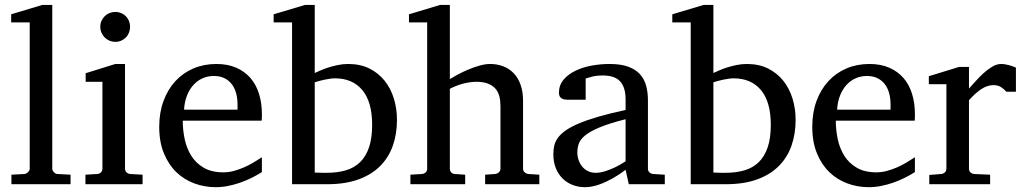

<svg xmlns="http://www.w3.org/2000/svg" viewBox="-20 -757 4205 789"><path d="M26.9 0V-39.1L80.1 -42Q86.9 -42 94.5 -49.1Q102.1 -56.2 102.1 -63V-665H25.9V-698.2L153.8 -736.8H194.8V-63Q194.8 -56.2 201.9 -49.1Q209 -42 215.8 -42L270 -39.1V0Z M331.1 0V-39.1L379.9 -42Q389.2 -43 395 -48.8Q400.9 -54.7 400.9 -64V-420.9H332V-456.1L454.1 -494.1H493.7V-64Q493.7 -54.7 499.8 -48.8Q505.9 -43 514.6 -42L565.9 -39.1V0ZM514.6 -647Q514.6 -634.3 510 -622.8Q505.4 -611.3 497.1 -603Q488.8 -594.7 477.8 -589.8Q466.8 -585 454.1 -585Q441.4 -585 429.9 -589.8Q418.5 -594.7 410.2 -603Q401.9 -611.3 397 -622.8Q392.1 -634.3 392.1 -647Q392.1 -659.7 397 -670.9Q401.9 -682.1 410.2 -690.4Q418.5 -698.7 429.9 -703.4Q441.4 -708 454.1 -708Q466.8 -708 477.8 -703.4Q488.8 -698.7 497.1 -690.4Q505.4 -682.1 510 -670.9Q514.6 -659.7 514.6 -647Z M1056.2 -49.8Q1035.2 -36.6 1012.5 -25.4Q989.7 -14.2 965.6 -5.9Q941.4 2.4 916.5 7.3Q891.6 12.2 866.2 12.2Q820.8 12.2 778.8 -3.2Q736.8 -18.6 704.8 -49.3Q672.9 -80.1 653.6 -126.7Q634.3 -173.3 634.3 -235.8Q634.3 -294.4 651.9 -342Q669.4 -389.6 700.7 -423.6Q731.9 -457.5 774.9 -475.8Q817.9 -494.1 869.1 -494.1Q915.5 -494.1 950.7 -478.8Q985.8 -463.4 1009.3 -436.3Q1032.7 -409.2 1044.4 -371.3Q1056.2 -333.5 1056.2 -289.1V-275.9Q1056.2 -268.1 1055.2 -261.2H731Q731 -223.1 739 -185.1Q747.1 -147 766.1 -116.7Q785.2 -86.4 817.4 -67.6Q849.6 -48.8 897.9 -48.8Q919.4 -48.8 940.4 -54.4Q961.4 -60.1 981.7 -68.8Q1002 -77.6 1020.5 -88.6Q1039.1 -99.6 1056.2 -110.8ZM956.1 -328.1Q956.1 -353 950.2 -374.3Q944.3 -395.5 932.4 -411.1Q920.4 -426.8 902.1 -435.8Q883.8 -444.8 858.9 -444.8Q834 -444.8 812.5 -435.3Q791 -425.8 774.7 -407.7Q758.3 -389.6 748.3 -364Q738.3 -338.4 736.3 -306.2H956.1Z M1611.3 -264.2Q1611.3 -207.5 1594.7 -159.4Q1578.1 -111.3 1543.2 -75.7Q1508.3 -40 1453.9 -20Q1399.4 0 1324.2 0H1180.2V-665H1104.5V-698.2L1233.4 -736.8H1273.4V-457Q1282.2 -460.9 1296.4 -467.3Q1310.5 -473.6 1328.9 -479.5Q1347.2 -485.4 1368.2 -489.7Q1389.2 -494.1 1411.1 -494.1Q1460.4 -494.1 1497.8 -475.6Q1535.2 -457 1560.5 -425.3Q1585.9 -393.6 1598.6 -351.8Q1611.3 -310.1 1611.3 -264.2ZM1509.3 -244.1Q1509.3 -338.4 1469 -386.7Q1428.7 -435.1 1356.4 -435.1Q1348.1 -435.1 1336.9 -433.6Q1325.7 -432.1 1314.2 -429.7Q1302.7 -427.2 1291.7 -424.3Q1280.8 -421.4 1273.4 -418.9V-47.9Q1281.7 -47.4 1290.5 -47.4Q1297.9 -46.9 1306.2 -46.9H1322.3Q1366.7 -46.9 1401.4 -57.1Q1436 -67.4 1460 -90.8Q1483.9 -114.3 1496.6 -151.9Q1509.3 -189.5 1509.3 -244.1Z M1973.6 0V-39.1L2014.6 -42Q2023.4 -43 2030 -48.8Q2036.6 -54.7 2036.6 -64V-321.8Q2036.6 -343.3 2032 -361.3Q2027.3 -379.4 2015.9 -392.6Q2004.4 -405.8 1985.4 -413.3Q1966.3 -420.9 1937.5 -420.9Q1924.3 -420.9 1909.7 -418.7Q1895 -416.5 1880.6 -412.6Q1866.2 -408.7 1852.8 -403.3Q1839.4 -397.9 1828.6 -392.1V-64Q1828.6 -54.7 1834 -48.8Q1839.4 -43 1848.6 -42L1891.6 -39.1V0H1666.5V-39.1L1714.4 -42Q1723.6 -43 1729.5 -48.8Q1735.4 -54.7 1735.4 -64V-665H1660.6V-698.2L1788.6 -736.8H1828.6V-432.1Q1842.3 -440.4 1862.3 -451.2Q1882.3 -461.9 1905 -471.4Q1927.7 -481 1950.9 -487.5Q1974.1 -494.1 1993.7 -494.1Q2022.5 -494.1 2047.1 -484.9Q2071.8 -475.6 2090.1 -457Q2108.4 -438.5 2118.9 -409.9Q2129.4 -381.3 2129.4 -342.8V-64Q2129.4 -54.7 2136 -48.8Q2142.6 -43 2151.4 -42L2196.3 -39.1V0Z M2550.8 -267.1Q2483.4 -250 2443.8 -233.4Q2404.3 -216.8 2384 -200Q2363.8 -183.1 2358.2 -165.8Q2352.5 -148.4 2352.5 -129.9Q2352.5 -114.3 2357.7 -99.4Q2362.8 -84.5 2372.3 -72.8Q2381.8 -61 2395.8 -54Q2409.7 -46.9 2427.7 -46.9Q2447.8 -46.9 2469.5 -54.2Q2491.2 -61.5 2509.3 -70.3Q2530.3 -80.6 2550.8 -94.2ZM2564 0 2550.8 -59.1Q2524.4 -39.1 2496.6 -23.4Q2484.4 -16.6 2470.7 -10.3Q2457 -3.9 2442.6 1.2Q2428.2 6.3 2413.3 9.3Q2398.4 12.2 2383.8 12.2Q2356.4 12.2 2332.8 2.9Q2309.1 -6.3 2291.5 -23.9Q2273.9 -41.5 2263.9 -66.4Q2253.9 -91.3 2253.9 -123Q2253.9 -141.6 2257.6 -158.2Q2261.2 -174.8 2272.5 -190.4Q2283.7 -206.1 2304 -220.5Q2324.2 -234.9 2357.2 -249Q2390.1 -263.2 2437.7 -277.1Q2485.4 -291 2550.8 -305.2V-348.1Q2550.8 -398.4 2528.3 -422.6Q2505.9 -446.8 2457.5 -446.8Q2431.2 -446.8 2412.6 -441.9Q2394 -437 2386.7 -434.1V-347.2H2314Q2307.1 -347.2 2300.5 -348.1Q2293.9 -349.1 2288.6 -352.3Q2283.2 -355.5 2280 -361.1Q2276.9 -366.7 2276.9 -376Q2276.9 -406.7 2295.4 -429Q2314 -451.2 2343.8 -465.8Q2373.5 -480.5 2410.6 -487.3Q2447.8 -494.1 2484.9 -494.1Q2531.2 -494.1 2561.8 -482.9Q2592.3 -471.7 2610.1 -451.7Q2627.9 -431.6 2635.3 -404.3Q2642.6 -377 2642.6 -344.2V-64Q2642.6 -54.7 2648.7 -48.8Q2654.8 -43 2663.6 -42L2711.9 -39.1V0Z M3249.5 -264.2Q3249.5 -207.5 3232.9 -159.4Q3216.3 -111.3 3181.4 -75.7Q3146.5 -40 3092 -20Q3037.6 0 2962.4 0H2818.4V-665H2742.7V-698.2L2871.6 -736.8H2911.6V-457Q2920.4 -460.9 2934.6 -467.3Q2948.7 -473.6 2967 -479.5Q2985.4 -485.4 3006.3 -489.7Q3027.3 -494.1 3049.3 -494.1Q3098.6 -494.1 3136 -475.6Q3173.3 -457 3198.7 -425.3Q3224.1 -393.6 3236.8 -351.8Q3249.5 -310.1 3249.5 -264.2ZM3147.5 -244.1Q3147.5 -338.4 3107.2 -386.7Q3066.9 -435.1 2994.6 -435.1Q2986.3 -435.1 2975.1 -433.6Q2963.9 -432.1 2952.4 -429.7Q2940.9 -427.2 2929.9 -424.3Q2918.9 -421.4 2911.6 -418.9V-47.9Q2919.9 -47.4 2928.7 -47.4Q2936 -46.9 2944.3 -46.9H2960.4Q3004.9 -46.9 3039.6 -57.1Q3074.2 -67.4 3098.1 -90.8Q3122.1 -114.3 3134.8 -151.9Q3147.5 -189.5 3147.5 -244.1Z M3739.7 -49.8Q3718.8 -36.6 3696 -25.4Q3673.3 -14.2 3649.2 -5.9Q3625 2.4 3600.1 7.3Q3575.2 12.2 3549.8 12.2Q3504.4 12.2 3462.4 -3.2Q3420.4 -18.6 3388.4 -49.3Q3356.4 -80.1 3337.2 -126.7Q3317.9 -173.3 3317.9 -235.8Q3317.9 -294.4 3335.4 -342Q3353 -389.6 3384.3 -423.6Q3415.5 -457.5 3458.5 -475.8Q3501.5 -494.1 3552.7 -494.1Q3599.1 -494.1 3634.3 -478.8Q3669.4 -463.4 3692.9 -436.3Q3716.3 -409.2 3728 -371.3Q3739.7 -333.5 3739.7 -289.1V-275.9Q3739.7 -268.1 3738.8 -261.2H3414.6Q3414.6 -223.1 3422.6 -185.1Q3430.7 -147 3449.7 -116.7Q3468.8 -86.4 3501 -67.6Q3533.2 -48.8 3581.5 -48.8Q3603 -48.8 3624 -54.4Q3645 -60.1 3665.3 -68.8Q3685.5 -77.6 3704.1 -88.6Q3722.7 -99.6 3739.7 -110.8ZM3639.6 -328.1Q3639.6 -353 3633.8 -374.3Q3627.9 -395.5 3616 -411.1Q3604 -426.8 3585.7 -435.8Q3567.4 -444.8 3542.5 -444.8Q3517.6 -444.8 3496.1 -435.3Q3474.6 -425.8 3458.3 -407.7Q3441.9 -389.6 3431.9 -364Q3421.9 -338.4 3419.9 -306.2H3639.6Z M4115.7 -379.9Q4106 -391.1 4093.3 -399.2Q4080.6 -407.2 4062 -407.2Q4037.6 -407.2 4012.7 -390.9Q3987.8 -374.5 3961.9 -345.2V-64Q3961.9 -54.7 3967.8 -48.8Q3973.6 -43 3982.9 -42L4048.8 -39.1V0H3798.8V-38.1L3848.1 -42Q3856.9 -43 3863 -48.8Q3869.1 -54.7 3869.1 -64V-411.1H3796.9V-443.8L3920.9 -481.9H3961.9V-393.1Q3972.7 -404.8 3988 -422.1Q4003.4 -439.5 4021 -455.6Q4038.6 -471.7 4057.4 -482.9Q4076.2 -494.1 4093.8 -494.1Q4101.6 -494.1 4110.4 -492.7Q4119.1 -491.2 4127.4 -489Q4135.7 -486.8 4142.8 -484.1Q4149.9 -481.4 4154.8 -479V-379.9Z"/></svg>

Font: Charis SIL Cyr
Style: Regular
Weight: 400
Foundry: SIL International
Version: Version 5.000